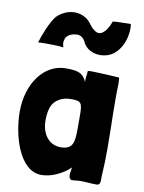

<svg xmlns="http://www.w3.org/2000/svg" viewBox="-85 -816 658 877"><g transform="rotate(10 243.5 -377.0)"><path d="M357 -586C420 -596 453 -667 453 -726C453 -733 453 -739 452 -745V-746C451 -746 451 -746 451 -747L450 -748C422 -747 395 -748 368 -745C362 -726 342 -682 314 -682C307 -682 299 -685 291 -692C274 -703 265 -727 244 -740C227 -751 209 -756 191 -756C161 -756 131 -743 109 -721C84 -693 57 -621 49 -592C66 -593 83 -593 98 -593C125 -593 153 -592 166 -589V-590C164 -598 162 -604 162 -610C162 -617 164 -623 166 -630L169 -636C180 -653 205 -658 220 -658C237 -657 247 -648 255 -635C269 -600 303 -584 338 -584C344 -584 351 -585 357 -586ZM168 2C215 2 268 -24 300 -56C300 -43 296 -36 296 -21C296 -10 299 -2 308 1C323 1 336 -2 351 -2C372 -2 395 1 416 1H428C440 -1 441 -13 441 -26C441 -30 441 -35 441 -40C444 -83 445 -126 445 -169C445 -244 442 -318 442 -393C442 -417 442 -440 443 -464V-474C443 -482 442 -490 441 -498C398 -501 366 -502 343 -503C338 -503 323 -504 311 -504C302 -504 295 -503 295 -502C295 -486 290 -472 291 -451C272 -497 237 -497 189 -497C95 -494 21 -399 21 -266C21 -159 65 2 168 2ZM233 -138C177 -138 144 -186 144 -246C144 -263 145 -282 150 -299C157 -332 188 -363 243 -363C291 -363 295 -355 295 -291C295 -276 295 -258 295 -236C295 -175 292 -138 233 -138Z"/></g></svg>

Font: HEYCLAY
Style: Regular
Weight: 400
Designer: Marcelo Magalhaes
Foundry: Marcelo Magalhães
Version: Version 1.300;hotconv 1.0.109;makeotfexe 2.5.65596